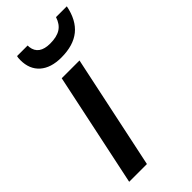

<svg xmlns="http://www.w3.org/2000/svg" viewBox="-238 -806 859 859"><g transform="rotate(-45 191.5 -376.0)"><path d="M139.6 -541H252L137.7 0H25.4ZM65.9 -729Q65.9 -745.1 68.4 -752.4H135.3Q135.3 -745.1 135.7 -742.2Q142.6 -687 213.4 -687Q254.9 -687 279.3 -702.4Q303.7 -717.8 314.9 -752.4H383.3Q368.7 -678.7 324.5 -643.1Q280.3 -607.4 204.1 -607.4Q138.7 -607.4 102.3 -639.4Q65.9 -671.4 65.9 -729Z"/></g></svg>

Font: Viking Open Sans Light
Style: Bold Italic
Weight: 600
Italic angle: -12°
Foundry: Ascender Corporation
Version: Version 2.000